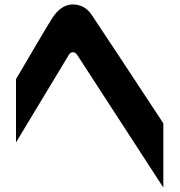

<svg xmlns="http://www.w3.org/2000/svg" viewBox="-20 -734 812 864"><path d="M715 110V-179C577 -389 427 -616 392 -668C370 -701 339 -714 307 -714C269 -714 239 -688 218 -657C202 -633 136 -521 52 -378V-93L289 -486C298 -501 315 -506 328 -486C471 -265 546 -150 715 110Z"/></svg>

Font: コーポレート・ロゴ ver3 Bold
Style: Regular
Weight: 700
Designer: [KANA_main] LOGOTYPE.JP [Source Han Sans] Ryoko NISHIZUKA 西塚涼子 (kana, bopomofo & ideographs); Paul D. Hunt (Latin, Greek
Version: Version 12.001;FEAKit 1.0